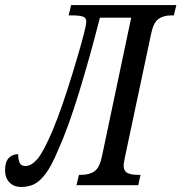

<svg xmlns="http://www.w3.org/2000/svg" viewBox="-56 -734 719 761"><path d="M-36 -59Q-36 -92 -21.5 -107.5Q-7 -123 16 -123Q16 -101 22 -88.5Q28 -76 45 -76Q68 -76 92 -103.5Q116 -131 153 -218Q189 -304 232 -445Q275 -586 284 -632L286 -648Q286 -664 272 -668.5Q258 -673 229 -673H216L226 -714H643L633 -673H623Q591 -673 571.5 -658.5Q552 -644 543 -600L440 -115Q434 -85 434 -79Q434 -57 448 -49Q462 -41 491 -41H501L492 0H247L257 -41H266Q299 -41 319 -55.5Q339 -70 348 -114L464 -664H340Q302 -514 258 -370Q214 -226 173 -136Q148 -76 124.5 -45Q101 -14 78.5 -3.5Q56 7 28 7Q-1 7 -18.5 -11Q-36 -29 -36 -59Z"/></svg>

Font: Noto Serif Cond
Style: Italic
Weight: 400
Width: 3
Italic angle: -12°
Designer: Monotype Design Team
Foundry: Monotype Imaging Inc.
Version: Version 1.001